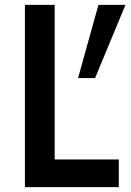

<svg xmlns="http://www.w3.org/2000/svg" viewBox="-20 -770 538 790"><path d="M205 -750V-113.8H468.8V0H82.5V-750ZM496.2 -750 371.2 -448.8H301.2L385 -750Z"/></svg>

Font: Now Alt Medium
Style: Regular
Weight: 500
Designer: Alfredo Marco Pradil
Foundry: Alfredo Marco Pradil
Version: Version 1.002;PS 001.002;hotconv 1.0.88;makeotf.lib2.5.64775